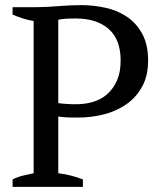

<svg xmlns="http://www.w3.org/2000/svg" viewBox="-20 -728 636 748"><path d="M207 -53Q234 -50 258 -43.5Q282 -37 303 -29V0H29V-29Q49 -39 70 -44Q91 -49 111 -53V-646Q88 -650 68 -656.5Q48 -663 29 -671V-700H119Q159 -700 206 -704Q253 -708 296 -708Q345 -708 392 -697.5Q439 -687 475.5 -662Q512 -637 534.5 -595.5Q557 -554 557 -492Q557 -433 534 -391Q511 -349 472.5 -322Q434 -295 385 -282.5Q336 -270 284 -270Q279 -270 268.5 -270Q258 -270 246 -270.5Q234 -271 223 -272Q212 -273 207 -274ZM275 -656Q251 -656 236 -655Q221 -654 207 -651V-327Q212 -325 221.5 -324.5Q231 -324 241.5 -323Q252 -322 262 -322Q272 -322 278 -322Q313 -322 344 -331.5Q375 -341 398.5 -362Q422 -383 436 -415Q450 -447 450 -492Q450 -574 403.5 -615Q357 -656 275 -656Z"/></svg>

Font: PT Serif
Style: Regular
Weight: 400
Designer: A.Korolkova, O.Umpeleva, V.Yefimov
Foundry: ParaType Ltd
Version: Version 1.000W OFL; ttfautohint (v1.6)